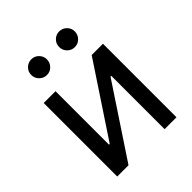

<svg xmlns="http://www.w3.org/2000/svg" viewBox="-207 -874 999 999"><g transform="rotate(-45 292.5 -374.0)"><path d="M510.7 0H423.3V-392.1H417.5L157.7 0H74.7V-541H161.6V-147.5H167L427.7 -541H510.7ZM395 -631.8Q371.1 -631.8 354.2 -648.9Q337.4 -666 337.4 -689.9Q337.4 -713.9 354.2 -730.7Q371.1 -747.6 395 -747.6Q418.9 -747.6 435.8 -730.7Q452.6 -713.9 452.6 -689.9Q452.6 -666 435.8 -648.9Q418.9 -631.8 395 -631.8ZM189.9 -631.8Q166 -631.8 148.9 -648.9Q131.8 -666 131.8 -689.9Q131.8 -713.9 148.9 -730.7Q166 -747.6 189.9 -747.6Q213.4 -747.6 230.2 -730.7Q247.1 -713.9 247.1 -689.9Q247.1 -666 230.5 -648.9Q213.9 -631.8 189.9 -631.8Z"/></g></svg>

Font: Inter 17pt
Style: Regular
Weight: 400
Version: Version 4.001;git-66647c0bb